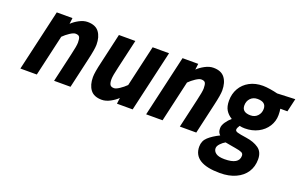

<svg xmlns="http://www.w3.org/2000/svg" viewBox="-89 -877 2293 1472"><g transform="rotate(20 1058.0 -141.0)"><path d="M170 -500H298L292 -451Q315 -474 350.5 -493Q386 -512 419 -512Q483 -512 512 -473.5Q541 -435 541 -371Q541 -335 520 -245L464 0H330L384 -235Q402 -310 402 -338Q402 -369 394.5 -382.5Q387 -396 361 -396Q345 -396 317 -377.5Q289 -359 266 -336L189 0H55Z M600 -129Q600 -168 621 -255L677 -500H811L757 -265Q739 -190 739 -162Q739 -132 747.5 -118Q756 -104 780 -104Q796 -104 824 -122.5Q852 -141 875 -164L952 -500H1086L971 0H843L849 -49Q826 -26 790.5 -7Q755 12 722 12Q658 12 629 -26.5Q600 -65 600 -129Z M1196 -500H1324L1318 -451Q1341 -474 1376.5 -493Q1412 -512 1445 -512Q1509 -512 1538 -473.5Q1567 -435 1567 -371Q1567 -335 1546 -245L1490 0H1356L1410 -235Q1428 -310 1428 -338Q1428 -369 1420.5 -382.5Q1413 -396 1387 -396Q1371 -396 1343 -377.5Q1315 -359 1292 -336L1215 0H1081Z M1548 93Q1548 46 1581.5 15.5Q1615 -15 1670 -42Q1658 -54 1654 -65.5Q1650 -77 1650 -95Q1650 -118 1668.5 -145Q1687 -172 1710 -191Q1677 -211 1659.5 -240Q1642 -269 1642 -316Q1642 -372 1667.5 -416.5Q1693 -461 1740 -486.5Q1787 -512 1849 -512Q1874 -512 1908.5 -506.5Q1943 -501 1970 -494L2116 -500L2091 -392H2033Q2037 -370 2037 -341Q2037 -291 2010 -248.5Q1983 -206 1935.5 -181.5Q1888 -157 1828 -157Q1805 -157 1785 -162Q1770 -140 1770 -126Q1770 -114 1789 -108Q1808 -102 1864 -94Q1926 -85 1966 -57Q2006 -29 2006 32Q2006 91 1977 135.5Q1948 180 1893.5 205Q1839 230 1765 230Q1548 230 1548 93ZM1914 -347Q1914 -403 1844 -403Q1809 -403 1787 -380Q1765 -357 1765 -322Q1765 -266 1835 -266Q1870 -266 1892 -289.5Q1914 -313 1914 -347ZM1880 48Q1880 30 1864.5 22.5Q1849 15 1812 9L1783 4Q1735 -4 1727 -6Q1707 5 1688.5 24.5Q1670 44 1670 62Q1670 86 1692 102Q1714 118 1762 118Q1880 118 1880 48Z"/></g></svg>

Font: Cairo
Style: Bold Italic
Weight: 700
Italic angle: -13°
Designer: Mohamed Gaber, Accademia di Belle Arti di Urbino and others
Foundry: Kief Type Foundry, Accademia di Belle Arti di Urbino and others
Version: Version 3.011